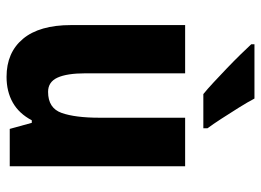

<svg xmlns="http://www.w3.org/2000/svg" viewBox="-128 -678 816 601"><g transform="rotate(90 280.5 -378.0)"><path d="M501 -549V0H384L365 -69H357Q336 -29 301.5 -9.5Q267 10 221 10Q145 10 102 -41.5Q59 -93 59 -192V-549H210V-237Q210 -179 223.5 -149.5Q237 -120 268 -120Q319 -120 334 -162.5Q349 -205 349 -281V-549ZM289 -766Q300 -745 317.5 -717Q335 -689 352.5 -662Q370 -635 382 -619V-606H275Q260 -618 238.5 -638Q217 -658 194 -680Q171 -702 151 -722.5Q131 -743 119 -756V-766Z"/></g></svg>

Font: Noto Sans Telugu Condensed ExtraBold
Style: Regular
Weight: 800
Width: 3
Designer: Jelle Bosma - Monotype Design Team
Foundry: Monotype Imaging Inc.
Version: Version 2.005; ttfautohint (v1.8.4.7-5d5b)